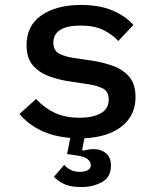

<svg xmlns="http://www.w3.org/2000/svg" viewBox="-20 -548 640 777"><path d="M308.5 209Q263 209 236.5 195.2Q210 181.5 198.5 167L240 119Q249.5 131 265.2 139.2Q281 147.5 303.5 147.5Q322 147.5 334.8 140.8Q347.5 134 347.5 119.5Q347.5 107 333.8 95.5Q320 84 276 79L251.5 75.5L264.5 10Q195 4.5 143.2 -21.2Q91.5 -47 59 -87L126 -147.5Q159.5 -111 202.2 -91.2Q245 -71.5 302 -71.5Q355 -71.5 387.5 -89.5Q420 -107.5 420 -145.5Q420 -177.5 397 -189.5Q374 -201.5 341 -206.5L259 -219Q218.5 -225 179 -239.2Q139.5 -253.5 113.5 -283Q87.5 -312.5 87.5 -365.5Q87.5 -444.5 148 -486.2Q208.5 -528 308 -528Q380.5 -528 433 -506.5Q485.5 -485 520 -447L458.5 -382Q438.5 -405.5 401.5 -425Q364.5 -444.5 304 -444.5Q251.5 -444.5 223.8 -427Q196 -409.5 196 -376Q196 -343.5 219.2 -331.2Q242.5 -319 275 -314L356.5 -302Q397.5 -295.5 437 -281.5Q476.5 -267.5 502.5 -237.8Q528.5 -208 528.5 -155Q528.5 -81 473.2 -37Q418 7 321.5 11.5L312.5 58.5L316 62Q339 55.5 359 55.5Q388.5 55.5 408.8 72Q429 88.5 429 122.5Q429 169 392.5 189Q356 209 308.5 209Z"/></svg>

Font: Lilex Medium
Style: Regular
Weight: 500
Designer: Mike Abbink, Paul van der Laan, Pieter van Rosmalen, Mikhael Khrustik
Foundry: Mikhael Khrustik
Version: Version 1.100